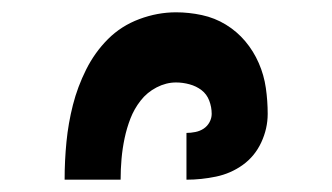

<svg xmlns="http://www.w3.org/2000/svg" viewBox="-20 -800 540 312"><path d="M283 -508V-584Q290 -584 297.5 -585.5Q305 -587 311 -591Q317 -595 320.5 -601.5Q324 -608 324 -615Q324 -626 320 -636.5Q316 -647 307.5 -653.5Q299 -660 288 -663Q277 -666 266 -666Q250 -666 234.5 -658Q219 -650 208.5 -636.5Q198 -623 192 -607.5Q186 -592 182.5 -575.5Q179 -559 177.5 -542Q176 -525 176 -508H85Q85 -539 88 -569.5Q91 -600 98.5 -629.5Q106 -659 120 -687Q134 -715 155.5 -736.5Q177 -758 206.5 -769Q236 -780 266 -780Q287 -780 308 -775.5Q329 -771 347 -760Q365 -749 378.5 -733Q392 -717 400.5 -697.5Q409 -678 412 -657Q415 -636 415 -615Q415 -591 404.5 -568.5Q394 -546 374.5 -532Q355 -518 331 -513Q307 -508 283 -508Z"/></svg>

Font: Iosevka Heavy
Style: Regular
Weight: 900
Monospace: yes
Designer: Belleve Invis
Foundry: Belleve Invis
Version: Version 32.5.0; ttfautohint (v1.8.4)